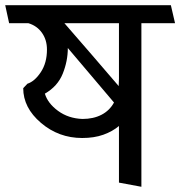

<svg xmlns="http://www.w3.org/2000/svg" viewBox="-27 -700 691 736"><path d="M78 -379Q106 -388 129.5 -423.5Q153 -459 153 -510Q153 -547 134 -574Q115 -601 82 -611H8L-7 -680H628L644 -611H515V16L429 0V-217Q404 -196 369 -183.5Q334 -171 288 -171Q198 -171 130 -229Q62 -287 62 -362ZM429 -611H220Q272 -551 324.5 -490.5Q377 -430 428 -370Q428 -377 428.5 -384Q429 -391 429 -398ZM145 -341Q156 -304 195.5 -275Q235 -246 289 -244Q331 -244 362 -260Q393 -276 410 -307L233 -516Q233 -466 213.5 -417.5Q194 -369 145 -341Z"/></svg>

Font: Palanquin
Style: Regular
Weight: 400
Designer: Pria Ravichandran
Version: Version 1.0.4